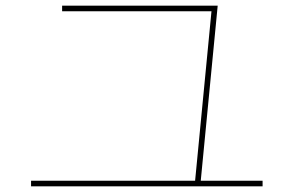

<svg xmlns="http://www.w3.org/2000/svg" viewBox="-20 -700 1040 680"><path d="M671 -60 729 -660H200V-680H751L691 -60H910V-40H90V-60Z"/></svg>

Font: M PLUS 1p Thin
Style: Regular
Weight: 250
Version: Version 1.062